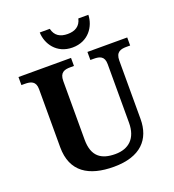

<svg xmlns="http://www.w3.org/2000/svg" viewBox="-164 -1053 1074 1188"><g transform="rotate(-20 373.5 -459.0)"><path d="M394 -771C499 -771 552 -853 554 -928H488C477 -880 443 -860 394 -860C345 -860 311 -880 300 -928H234C236 -853 289 -771 394 -771ZM382 10C558 10 637 -78 637 -212V-596C637 -653 669 -661 709 -661H732V-714H470V-661H492C531 -661 562 -653 562 -600V-214C562 -112 506 -61 417 -61C326 -61 268 -98 268 -210V-596C268 -653 300 -661 339 -661H362V-714H16V-661H38C77 -661 110 -653 110 -600V-218C110 -54 219 10 382 10Z"/></g></svg>

Font: Noto Serif Lao
Style: Bold
Weight: 700
Designer: Monotype Design Team
Foundry: Monotype Imaging Inc.
Version: Version 2.003